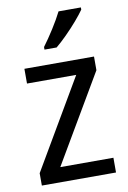

<svg xmlns="http://www.w3.org/2000/svg" viewBox="-87 -819 582 872"><g transform="rotate(-10 204.5 -383.0)"><path d="M376 0H34V-57L275 -468H48V-536H369V-473L131 -68H376ZM349 -756Q336 -737 311.5 -708.5Q287 -680 259 -652Q231 -624 209 -606H153V-618Q177 -650 203 -691Q229 -732 246 -766H349Z"/></g></svg>

Font: Noto Sans Kannada SemiCondensed
Style: Regular
Weight: 400
Width: 4
Designer: Jelle Bosma - Monotype Design Team
Foundry: Monotype Imaging Inc.
Version: Version 2.005; ttfautohint (v1.8.4.7-5d5b)